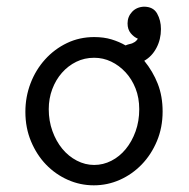

<svg xmlns="http://www.w3.org/2000/svg" viewBox="-20 -550 565 575"><path d="M56 -215Q56 -260 71.5 -300.5Q87 -341 115 -372Q143 -403 180.5 -421Q218 -439 262 -439Q291 -439 314 -432Q337 -425 356 -414Q363 -417 368 -418Q373 -419 376.5 -420.5Q380 -422 384 -424.5Q388 -427 393 -434Q381 -439 371.5 -450.5Q362 -462 362 -480Q362 -500 375.5 -514.5Q389 -529 411 -530Q439 -530 450.5 -509.5Q462 -489 462 -463Q462 -432 448.5 -406.5Q435 -381 412 -368Q438 -336 452.5 -299Q467 -262 467 -216Q467 -168 450 -127.5Q433 -87 404.5 -57.5Q376 -28 339 -11.5Q302 5 261 5Q220 5 183 -11.5Q146 -28 118 -57Q90 -86 73 -126.5Q56 -167 56 -215ZM126 -223Q126 -188 137 -157.5Q148 -127 166.5 -104.5Q185 -82 210 -69Q235 -56 262 -56Q289 -56 313.5 -68.5Q338 -81 356.5 -103.5Q375 -126 386 -156.5Q397 -187 397 -223Q397 -257 386 -285Q375 -313 356 -333.5Q337 -354 313 -365.5Q289 -377 262 -377Q233 -377 208.5 -365Q184 -353 165.5 -332Q147 -311 136.5 -283Q126 -255 126 -223Z"/></svg>

Font: CMU Typewriter Custom
Style: Regular
Weight: 500
Monospace: yes
Version: Version 0.7.0